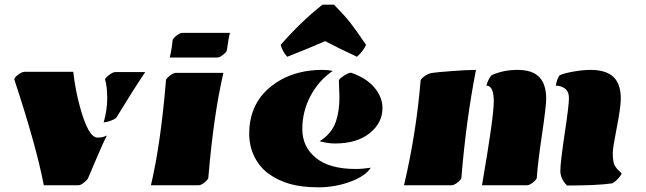

<svg xmlns="http://www.w3.org/2000/svg" viewBox="-20 -799 2788 828"><path d="M433.1 -456.1Q433.1 -462.4 450 -475.3Q466.8 -488.3 478.5 -488.3H606.4Q555.7 -413.1 481.9 -292Q478 -286.1 458.7 -278.8Q439.5 -271.5 427.2 -271.5Q442.4 -325.2 442.4 -375Q442.4 -424.8 433.1 -456.1ZM168.9 0Q137.7 -165.5 41.5 -457Q41.5 -463.9 57.9 -476.6Q74.2 -489.3 86.4 -489.3H295.9Q305.2 -408.7 324.7 -338.4Q360.8 -205.6 400.4 -205.6Q418 -205.6 428.5 -209.7Q439 -213.9 440.9 -214.4Q425.8 -186 393.3 -109.4Q360.8 -32.7 358.9 -28.6Q356.9 -24.4 342.8 -12.2Q328.6 0 317.4 0Z M630.9 0Q673.3 -179.7 695.8 -453.1Q695.8 -459.5 711.9 -472.2Q728 -484.9 738.8 -484.9H943.4Q900.9 -302.2 878.4 -32.2Q878.4 -25.9 862.8 -12.9Q847.2 0 835.9 0ZM916 -550.8H711.9Q721.2 -588.4 724.1 -624.5Q724.1 -631.3 739.7 -644.3Q755.4 -657.2 766.6 -657.2H971.7Q965.3 -634.3 958.5 -583Q958.5 -576.2 943.1 -563.5Q927.7 -550.8 916 -550.8Z M1494.1 -485.4Q1560.5 -462.4 1595 -421.1Q1629.4 -379.9 1629.4 -333Q1629.4 -269 1574.2 -224.6Q1519 -180.2 1423.8 -180.2Q1394 -180.2 1358.4 -189.9Q1410.2 -222.2 1428.2 -273.9Q1443.8 -318.8 1443.8 -379.4Q1443.8 -391.1 1441.4 -451.2Q1440.9 -457.5 1461.2 -471.2Q1481.4 -484.9 1494.1 -485.4ZM1415 -493.2Q1354.5 -452.1 1319.1 -385.3Q1283.7 -318.4 1283.7 -242.2Q1283.7 -166 1342.3 -118.2Q1400.9 -70.3 1513.2 -70.3Q1543.9 -70.3 1579.1 -75.7Q1556.2 -39.6 1490.7 -15.4Q1425.3 8.8 1353.5 8.8Q1281.7 8.8 1231 -5.6Q1180.2 -20 1140.4 -48.3Q1100.6 -76.7 1077.6 -122.3Q1054.7 -168 1054.7 -222.9Q1054.7 -277.8 1071.8 -322.3Q1088.9 -366.7 1118.7 -398.4Q1148.4 -430.2 1188 -453.1Q1266.6 -497.6 1369.1 -497.6Q1394.5 -497.6 1415 -493.2ZM1190.4 -605.5Q1277.3 -705.1 1370.6 -778.8H1420.4Q1465.3 -732.9 1488.5 -703.9Q1511.7 -674.8 1558.6 -605.5Q1546.9 -579.1 1519.5 -554.2Q1433.6 -594.2 1382.3 -621.6Q1311 -590.3 1218.8 -554.2Q1198.2 -576.2 1190.4 -605.5Z M1927.2 0H1722.2Q1774.9 -223.1 1793.9 -451.7Q1793.9 -457.5 1809.6 -469.5Q1825.2 -481.4 1842.5 -484.4Q1859.9 -487.3 1927.5 -492.4Q1995.1 -497.6 2032.7 -497.6Q1990.2 -281.2 1969.7 -32.2Q1969.7 -25.9 1954.1 -12.9Q1938.5 0 1927.2 0ZM2058.6 0Q2109.4 -293.5 2109.4 -361.6Q2109.4 -429.7 2077.6 -429.7Q2084.5 -456.1 2099.1 -474.1Q2148.9 -497.6 2212.2 -497.6Q2275.4 -497.6 2305.4 -466.8Q2335.4 -436 2335.4 -373.5Q2335.4 -340.8 2317.4 -219Q2299.3 -97.2 2294.9 -32.2Q2294.9 -25.9 2279.3 -12.9Q2263.7 0 2252 0ZM2425.3 1Q2396.5 -27.8 2396.5 -62.5Q2396.5 -97.2 2415 -221.4Q2433.6 -345.7 2433.6 -375Q2433.6 -404.3 2416.5 -417Q2399.4 -429.7 2377 -429.7Q2381.3 -458 2393.1 -474.1Q2411.1 -482.9 2452.4 -490.2Q2493.7 -497.6 2526.9 -497.6Q2592.3 -497.6 2624.8 -467.8Q2657.2 -438 2657.2 -373.5Q2657.2 -336.9 2639.9 -249Q2622.6 -161.1 2622.6 -140.6Q2622.6 -120.1 2624.3 -109.9Q2626 -99.6 2627.2 -94Q2628.4 -88.4 2634 -80.6Q2639.6 -72.8 2640.9 -71Q2642.1 -69.3 2650.9 -61Q2659.7 -52.7 2660.6 -51.8Q2660.6 -45.4 2646.2 -29.5Q2631.8 -13.7 2620.1 -8.3Q2557.1 1 2425.3 1Z"/></svg>

Font: Emblema One
Style: Regular
Weight: 400
Designer: Riccardo De Franceschi
Foundry: Riccardo De Franceschi
Version: Version 1.003